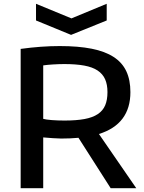

<svg xmlns="http://www.w3.org/2000/svg" viewBox="-20 -993 761 1013"><path d="M170 -973 357 -896 543 -973V-885L355 -809L170 -885ZM394 -266Q373 -264 350 -263Q327 -262 303 -262Q286 -262 259 -264Q232 -266 208 -268V0H89V-735Q198 -750 295 -750Q393 -750 463.5 -736Q534 -722 579.5 -692.5Q625 -663 646.5 -617Q668 -571 668 -507Q668 -338 502 -286L699 0H564ZM321 -357Q383 -357 426 -365Q469 -373 496 -391Q523 -409 535 -437.5Q547 -466 547 -507Q547 -547 534.5 -575Q522 -603 495 -621Q468 -639 424.5 -647Q381 -655 320 -655Q292 -655 260 -653Q228 -651 208 -648V-366Q221 -362 252 -359.5Q283 -357 321 -357Z"/></svg>

Font: Encode Sans Wide
Style: Medium
Weight: 500
Designer: Pablo Impallari, Andres Torresi
Foundry: Pablo Impallari, Andres Torresi
Version: Version 1.000; ttfautohint (v1.00) -l 8 -r 50 -G 200 -x 14 -